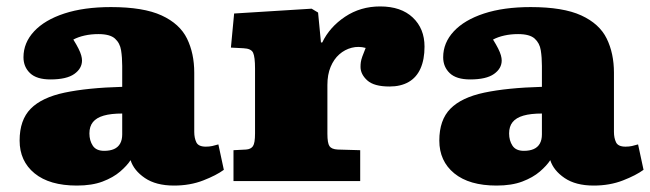

<svg xmlns="http://www.w3.org/2000/svg" viewBox="-20 -563 2021 597"><path d="M219 14Q134 14 87.5 -24Q41 -62 41 -126Q41 -190 75.5 -225Q110 -260 181 -275Q252 -290 360 -293V-358Q360 -384 356.5 -406.5Q353 -429 337.5 -443Q322 -457 286 -457Q263 -457 243 -452.5Q223 -448 208 -440Q218 -424 224 -412Q230 -400 232.5 -391Q235 -382 235 -375Q235 -350 211 -333Q187 -316 137 -316Q94 -316 73.5 -335.5Q53 -355 53 -385Q53 -430 86 -465.5Q119 -501 180 -521Q241 -541 325 -541Q426 -541 482.5 -515Q539 -489 561.5 -443Q584 -397 584 -337V-153Q584 -134 590.5 -120.5Q597 -107 620 -107Q631 -107 640 -109Q649 -111 659 -114L676 -35Q653 -18 612 -2Q571 14 521 14Q465 14 430.5 -9.5Q396 -33 386 -65Q375 -48 353.5 -29.5Q332 -11 299 1.5Q266 14 219 14ZM304 -94Q322 -94 334.5 -99.5Q347 -105 353.5 -116.5Q360 -128 360 -145V-210Q325 -210 302.5 -203.5Q280 -197 269 -183.5Q258 -170 258 -148Q258 -126 268.5 -110Q279 -94 304 -94Z M706 0V-96L745 -98Q760 -99 766.5 -108.5Q773 -118 773 -148V-350Q773 -386 767 -399Q761 -412 737 -413L698 -415L708 -521L949 -536L969 -524L978 -431H982Q1005 -479 1053 -511Q1101 -543 1162 -543Q1227 -543 1263.5 -508.5Q1300 -474 1300 -418Q1300 -378 1287.5 -350Q1275 -322 1250.5 -308Q1226 -294 1191 -294Q1143 -294 1122 -313Q1101 -332 1101 -355Q1101 -363 1102 -370Q1103 -377 1106.5 -387Q1110 -397 1117 -414Q1095 -420 1073.5 -414.5Q1052 -409 1035 -394Q1018 -379 1008 -355Q998 -331 998 -299V-147Q998 -118 1004.5 -108.5Q1011 -99 1030 -98L1100 -96V0Z M1524 14Q1439 14 1392.5 -24Q1346 -62 1346 -126Q1346 -190 1380.5 -225Q1415 -260 1486 -275Q1557 -290 1665 -293V-358Q1665 -384 1661.5 -406.5Q1658 -429 1642.5 -443Q1627 -457 1591 -457Q1568 -457 1548 -452.5Q1528 -448 1513 -440Q1523 -424 1529 -412Q1535 -400 1537.5 -391Q1540 -382 1540 -375Q1540 -350 1516 -333Q1492 -316 1442 -316Q1399 -316 1378.5 -335.5Q1358 -355 1358 -385Q1358 -430 1391 -465.5Q1424 -501 1485 -521Q1546 -541 1630 -541Q1731 -541 1787.5 -515Q1844 -489 1866.5 -443Q1889 -397 1889 -337V-153Q1889 -134 1895.5 -120.5Q1902 -107 1925 -107Q1936 -107 1945 -109Q1954 -111 1964 -114L1981 -35Q1958 -18 1917 -2Q1876 14 1826 14Q1770 14 1735.5 -9.5Q1701 -33 1691 -65Q1680 -48 1658.5 -29.5Q1637 -11 1604 1.5Q1571 14 1524 14ZM1609 -94Q1627 -94 1639.5 -99.5Q1652 -105 1658.5 -116.5Q1665 -128 1665 -145V-210Q1630 -210 1607.5 -203.5Q1585 -197 1574 -183.5Q1563 -170 1563 -148Q1563 -126 1573.5 -110Q1584 -94 1609 -94Z"/></svg>

Font: Literata Variable Black
Style: Regular
Weight: 900
Designer: Latin by Veronika Burian and Jose Scaglione. Greek by Irene Vlachou. Cyrillic by Vera Evstafieva.
Foundry: TypeTogether
Version: Version 3.021